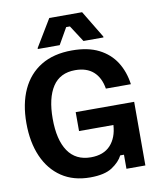

<svg xmlns="http://www.w3.org/2000/svg" viewBox="-93 -923 836 1008"><g transform="rotate(-10 325.0 -419.0)"><path d="M306.7 11.7Q217.5 11.7 154.6 -30.4Q91.7 -72.5 58.3 -148.8Q25 -225 25 -326.7Q25 -430 59.6 -505Q94.2 -580 161.2 -620.8Q228.3 -661.7 326.7 -661.7Q411.7 -661.7 469.2 -632.5Q526.7 -603.3 559.2 -552.1Q591.7 -500.8 600.8 -433.3H467.5Q457.5 -493.3 421.7 -525Q385.8 -556.7 325 -556.7Q244.2 -556.7 204.6 -496.3Q165 -435.8 165 -325.8Q165 -213.3 206.2 -152.5Q247.5 -91.7 328.3 -91.7Q395.8 -91.7 432.5 -131.2Q469.2 -170.8 473.3 -238.3H290V-339.2H601.7V0H500.8V-75H480.8Q464.2 -41.7 423.8 -15Q383.3 11.7 306.7 11.7ZM268.3 -700H151.7V-705L239.2 -850H414.2L501.7 -705V-700H395L338.3 -787.5H318.3Z"/></g></svg>

Font: Familjen Grotesk Variable
Style: Regular
Weight: 400
Designer: Anders Wikstroem, Jonas Baeckman, Matilda Gysing, Kristian Moeller
Foundry: Familjen STHLM AB
Version: Version 2.000